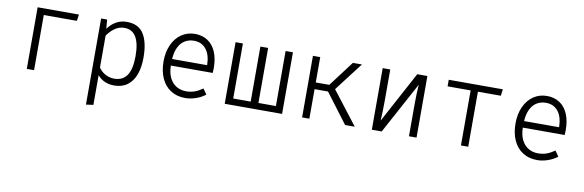

<svg xmlns="http://www.w3.org/2000/svg" viewBox="-52 -993 5027 1653"><g transform="rotate(10 2461.5 -166.5)"><path d="M236.4 -482.1V0H172.8V-538.5H533.8L525.6 -482.1Z M1145.6 -269.2Q1145.6 -186.2 1123.1 -123.3Q1100.5 -60.5 1053.8 -25.1Q1007.2 10.3 937.9 10.3Q846.2 10.3 791.3 -53.8V205.6L727.7 214.4V-538.5H780L787.2 -459Q816.9 -501 858.7 -524.6Q900.5 -548.2 951.3 -548.2Q1054.9 -548.2 1100.3 -475.4Q1145.6 -402.6 1145.6 -269.2ZM791.3 -400V-121Q813.8 -87.2 850 -67.4Q886.2 -47.7 927.7 -47.7Q1002.6 -47.7 1039.2 -102.8Q1075.9 -157.9 1075.9 -270.3Q1075.9 -493.8 940 -493.8Q894.4 -493.8 856.4 -466.9Q818.5 -440 791.3 -400Z M1389.2 -243.6Q1390.3 -178.5 1412.8 -134.6Q1435.4 -90.8 1472.6 -69.5Q1509.7 -48.2 1555.4 -48.2Q1596.4 -48.2 1629.5 -60Q1662.6 -71.8 1700.5 -97.9L1733.8 -50.3Q1696.9 -21.5 1650 -5.6Q1603.1 10.3 1557.9 10.3Q1484.6 10.3 1431 -24.4Q1377.4 -59 1349.2 -122.1Q1321 -185.1 1321 -268.7Q1321 -350.3 1349.5 -413.6Q1377.9 -476.9 1429.7 -512.6Q1481.5 -548.2 1548.2 -548.2Q1612.8 -548.2 1660 -516.7Q1707.2 -485.1 1732.1 -426.4Q1756.9 -367.7 1756.9 -287.7Q1756.9 -275.9 1755.4 -243.6ZM1390.3 -301H1696.4Q1694.4 -393.3 1654.9 -441Q1615.4 -488.7 1549.7 -488.7Q1505.1 -488.7 1470.5 -467.9Q1435.9 -447.2 1414.9 -405.1Q1393.8 -363.1 1390.3 -301Z M2340.5 -538.5H2404.6V0H1903.1V-538.5H1967.2V-57.4H2120V-538.5H2187.7V-57.4H2340.5Z M2643.1 0H2579.5V-538.5H2643.1V-316.9H2761.5L2928.7 -538.5H3007.7L2816.9 -289.2L3040 0H2955.4L2760.5 -258.5H2643.1Z M3580 -538.5V0H3513.8V-276.4Q3513.8 -381 3520 -451.8L3275.4 0H3189.2V-538.5H3255.4V-263.6Q3255.4 -216.4 3253.8 -167.2Q3252.3 -117.9 3250.3 -90.3L3491.3 -538.5Z M3766.7 -538.5H4239.5L4232.3 -481H4031.8V0H3968.2V-481H3766.7Z M4466.2 -243.6Q4467.2 -178.5 4489.7 -134.6Q4512.3 -90.8 4549.5 -69.5Q4586.7 -48.2 4632.3 -48.2Q4673.3 -48.2 4706.4 -60Q4739.5 -71.8 4777.4 -97.9L4810.8 -50.3Q4773.8 -21.5 4726.9 -5.6Q4680 10.3 4634.9 10.3Q4561.5 10.3 4507.9 -24.4Q4454.4 -59 4426.2 -122.1Q4397.9 -185.1 4397.9 -268.7Q4397.9 -350.3 4426.4 -413.6Q4454.9 -476.9 4506.7 -512.6Q4558.5 -548.2 4625.1 -548.2Q4689.7 -548.2 4736.9 -516.7Q4784.1 -485.1 4809 -426.4Q4833.8 -367.7 4833.8 -287.7Q4833.8 -275.9 4832.3 -243.6ZM4467.2 -301H4773.3Q4771.3 -393.3 4731.8 -441Q4692.3 -488.7 4626.7 -488.7Q4582.1 -488.7 4547.4 -467.9Q4512.8 -447.2 4491.8 -405.1Q4470.8 -363.1 4467.2 -301Z"/></g></svg>

Font: Fira Code Fixed Light
Style: Regular
Weight: 300
Monospace: yes
Designer: Carrois Corporate, Edenspiekermann AG, Nikita Prokopov
Foundry: Carrois Corporate, Edenspiekermann AG, Nikita Prokopov
Version: Version 5.002